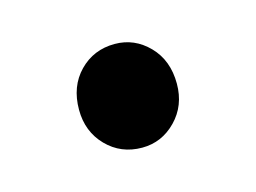

<svg xmlns="http://www.w3.org/2000/svg" viewBox="-38 -186 339 254"><g transform="rotate(-15 131.0 -59.0)"><path d="M132 12Q103 12 83.5 -8Q64 -28 64 -58Q64 -90 83.5 -110Q103 -130 132 -130Q159 -130 178.5 -110Q198 -90 198 -58Q198 -28 178.5 -8Q159 12 132 12Z"/></g></svg>

Font: Mada Medium
Style: Regular
Weight: 500
Designer: Khaled Hosny
Version: Version 1.5